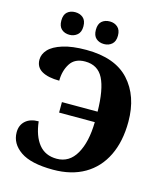

<svg xmlns="http://www.w3.org/2000/svg" viewBox="-133 -1022 976 1133"><g transform="rotate(15 355.0 -456.0)"><path d="M118 -853Q118 -889 137 -905.5Q156 -922 185 -922Q214 -922 233.5 -905.5Q253 -889 253 -853Q253 -818 233 -801Q213 -784 185 -784Q156 -784 137 -801Q118 -818 118 -853ZM329 -853Q329 -889 348 -905.5Q367 -922 397 -922Q425 -922 444.5 -905Q464 -888 464 -853Q464 -818 444.5 -801Q425 -784 397 -784Q367 -784 348 -801Q329 -818 329 -853ZM34 -148Q34 -192 63 -218Q92 -244 143 -244Q153 -156 192.5 -107Q232 -58 302 -58Q379 -58 420.5 -130.5Q462 -203 464 -325H246V-389H464Q462 -524 428.5 -590Q395 -656 317 -656Q254 -656 226 -611.5Q198 -567 198 -507Q130 -507 91.5 -529Q53 -551 53 -597Q53 -631 79.5 -659.5Q106 -688 163 -706Q220 -724 306 -724Q482 -724 568.5 -629.5Q655 -535 655 -378Q655 -258 612.5 -170.5Q570 -83 490 -36.5Q410 10 298 10Q163 10 98.5 -34.5Q34 -79 34 -148Z"/></g></svg>

Font: Noto Serif ExtraBold
Style: Regular
Weight: 800
Designer: Monotype Design Team
Foundry: Monotype Imaging Inc.
Version: Version 1.001